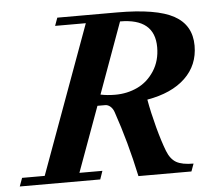

<svg xmlns="http://www.w3.org/2000/svg" viewBox="-76 -717 880 772"><g transform="rotate(-5 364.0 -331.5)"><path d="M-26.9 0 -14.6 -33.7H76.7L294.9 -630.9H170.9L182.6 -663.1H423.3Q583 -663.1 652.8 -624.5Q722.7 -585.9 722.7 -502.9Q722.7 -424.3 668.2 -372.3Q613.8 -320.3 514.6 -303.2Q523.9 -250.5 540 -190.2Q556.2 -129.9 571.3 -91.3Q584.5 -57.6 607.7 -44.2Q630.9 -30.8 677.2 -30.8L666 0H452.1Q422.4 -139.2 379.4 -264.2Q374.5 -278.8 364.7 -287.4Q355 -295.9 343.8 -295.9H312.5L216.8 -33.7H309.6L297.9 0ZM572.3 -509.8Q572.3 -626 432.6 -626L328.6 -339.8Q356 -334 387.7 -334Q436.5 -334 477.8 -353.5Q519 -373 545.7 -414.1Q572.3 -455.1 572.3 -509.8Z"/></g></svg>

Font: Elstob 10pt
Style: Bold Italic
Weight: 700
Italic angle: -20°
Designer: Peter S. Baker
Version: Version 1.015